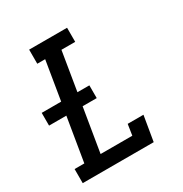

<svg xmlns="http://www.w3.org/2000/svg" viewBox="-171 -863 942 991"><g transform="rotate(-30 300.0 -367.5)"><path d="M37 0V-84H95L138 -344H35V-420H151L189 -651H142V-735H368V-651H286L248 -420H319V-344H235L192 -84H381L391 -149H485L460 0Z"/></g></svg>

Font: Iosevka Etoile Medium Oblique
Style: Regular
Weight: 500
Italic angle: -9°
Designer: Belleve Invis
Foundry: Belleve Invis
Version: Version 15.5.2; ttfautohint (v1.8.4)